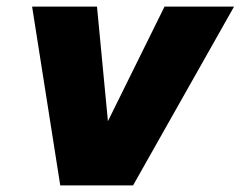

<svg xmlns="http://www.w3.org/2000/svg" viewBox="-20 -560 727 580"><path d="M162 0 77 -540H273L306 -194L477 -540H687L382 0Z"/></svg>

Font: Geist Black
Style: Italic
Weight: 900
Italic angle: -12°
Designer: Basement.studio, Andrés Briganti, Mateo Zaragoza
Foundry: Basement.studio, Vercel, Andrés Briganti, Guido Ferreyra, Mateo Zaragoza
Version: Version 1.500; ttfautohint (v1.8.4.7-5d5b)